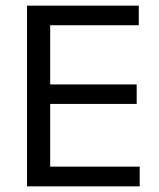

<svg xmlns="http://www.w3.org/2000/svg" viewBox="-20 -659 563 679"><path d="M157.5 0H75.6V-639H157.5ZM474.1 0H100.2V-69.7H474.1ZM463.4 -291.5H122.5V-360.4H463.4ZM470.8 -569.7H99.6V-639H470.8Z"/></svg>

Font: Anek Devanagari Medium
Style: Regular
Weight: 500
Designer: Kailash Malviya (Devanagari) & Yesha Goshar (Latin)
Foundry: Ek Type
Version: Version 1.003